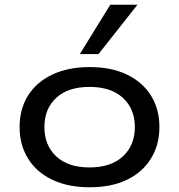

<svg xmlns="http://www.w3.org/2000/svg" viewBox="-20 -784 758 813"><path d="M359 9Q268 9 201 -23Q134 -55 98.5 -113Q63 -171 63 -246Q63 -322 98.5 -379Q134 -436 201 -468Q268 -500 359 -500Q452 -500 518 -468Q584 -436 619.5 -379Q655 -322 655 -246Q655 -171 619.5 -113Q584 -55 518 -23Q452 9 359 9ZM359 -75Q450 -75 500.5 -122Q551 -169 551 -246Q551 -323 500.5 -369.5Q450 -416 359 -416Q268 -416 218 -369.5Q168 -323 168 -246Q168 -169 218 -122Q268 -75 359 -75ZM318 -555 447 -764H562L397 -555Z"/></svg>

Font: Nunito Sans 10pt Expanded Medium
Style: Regular
Weight: 500
Width: 7
Designer: Vernon Adams
Foundry: Vernon Adams
Version: Version 3.101;gftools[0.9.27]